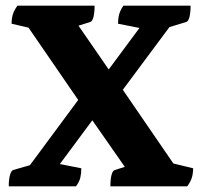

<svg xmlns="http://www.w3.org/2000/svg" viewBox="-20 -661 715 680"><path d="M11 -1Q11 -26 15.5 -41.5Q20 -57 27 -59L86 -76L257 -307L81 -563L21 -577Q21 -595 25.5 -610Q30 -625 42 -641H315Q315 -616 311 -600.5Q307 -585 299 -583L258 -570L365 -415L474 -562L398 -577Q398 -595 402 -610Q406 -625 417 -641H655Q655 -616 651 -600.5Q647 -585 639 -583L580 -565L415 -343L594 -82L664 -65Q664 -47 659.5 -32Q655 -17 643 -1H371Q371 -26 375 -41.5Q379 -57 387 -59L422 -70L307 -235L192 -80L268 -65Q268 -47 264.5 -32Q261 -17 249 -1Z"/></svg>

Font: Petrona ExtraBold
Style: Regular
Weight: 800
Designer: Ringo R. Seeber
Foundry: Ringo R. Seeber
Version: Version 2.001; ttfautohint (v1.8.3)